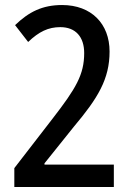

<svg xmlns="http://www.w3.org/2000/svg" viewBox="-20 -744 518 764"><path d="M433 0V-89H157V-94L274 -240C369 -353 416 -429 416 -539C416 -649 344 -724 227 -724C149 -724 95 -697 40 -644L92 -577C135 -618 172 -636 220 -636C281 -636 315 -597 315 -533C315 -447 282 -392 190 -273L37 -75V0Z"/></svg>

Font: Noto Sans Gujarati UI Condensed Medium
Style: Regular
Weight: 500
Width: 3
Designer: Jelle Bosma - Monotype Design Team, Universal Thirst
Foundry: Monotype Imaging Inc.
Version: Version 2.106